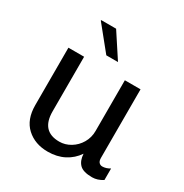

<svg xmlns="http://www.w3.org/2000/svg" viewBox="-168 -853 955 996"><g transform="rotate(30 309.0 -355.0)"><path d="M338 -575H268L153 -717L154 -720H243ZM510 -100Q510 -82 518 -73.5Q526 -65 538 -65Q560 -65 583 -79V-10Q552 10 520 10Q466 10 444.5 -12Q423 -34 421 -74Q394 -34 351.5 -12Q309 10 254 10Q177 10 127.5 -35.5Q78 -81 78 -167V-511H172V-184Q172 -65 280 -65Q315 -65 346.5 -84Q378 -103 397 -135.5Q416 -168 416 -207V-511H510Z"/></g></svg>

Font: Chivo
Style: Regular
Weight: 400
Designer: Hector Gatti
Foundry: Omnibus-Type
Version: Version 1.006; ttfautohint (v1.4.1)